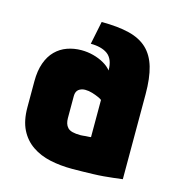

<svg xmlns="http://www.w3.org/2000/svg" viewBox="-84 -584 620 669"><g transform="rotate(15 226.0 -249.5)"><path d="M269 -353Q259 -366 241.5 -376Q224 -386 203 -391.5Q182 -397 160 -397Q133 -397 109 -388.5Q85 -380 67 -362Q49 -344 39 -316Q29 -288 29 -250V-156Q29 -108 45 -76Q61 -44 89.5 -24.5Q118 -5 155 3Q192 11 235 11Q255 11 274 10.5Q293 10 311.5 9.5Q330 9 347.5 7.5Q365 6 382 4Q399 2 415 0V-307Q415 -365 403.5 -404Q392 -443 367 -466.5Q342 -490 301.5 -500Q261 -510 202 -510L185 -427Q204 -427 219.5 -423Q235 -419 246 -411Q257 -403 263 -388.5Q269 -374 269 -353ZM270 -247V-113Q270 -113 267.5 -112.5Q265 -112 260.5 -112Q256 -112 251 -111.5Q246 -111 241.5 -110.5Q237 -110 233 -110Q215 -110 203.5 -113Q192 -116 186 -122.5Q180 -129 177.5 -137.5Q175 -146 175 -156V-236Q175 -244 177.5 -250Q180 -256 184.5 -259.5Q189 -263 195 -265Q201 -267 208 -267Q221 -267 234 -263Q247 -259 257 -254.5Q267 -250 270 -247Z"/></g></svg>

Font: Advent Pro ExtraBold
Style: Regular
Weight: 800
Designer: VivaRado, Andreas Kalpakidis
Foundry: VivaRado, Andreas Kalpakidis
Version: Version 3.000